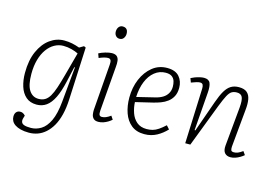

<svg xmlns="http://www.w3.org/2000/svg" viewBox="-118 -981 2083 1458"><g transform="rotate(15 923.5 -252.0)"><path d="M411 -339 406 -340 379 -221Q361 -140 336 -89Q311 -38 278 -14.5Q245 9 202 9Q150 9 117.5 -19.5Q85 -48 70 -96Q55 -144 55 -201Q55 -301 86.5 -371.5Q118 -442 169.5 -479Q221 -516 281 -516Q314 -516 343 -510Q372 -504 402 -493L436 -513L451 -506L432 -96Q429 -26 415.5 27.5Q402 81 380 119Q358 157 329.5 182Q301 207 268.5 218.5Q236 230 201 230Q164 230 136.5 223Q109 216 91 204Q73 192 64.5 176Q56 160 56 142Q56 118 67.5 105.5Q79 93 98 93Q107 93 114 95.5Q121 98 127 102.5Q133 107 138 113L132 133Q126 152 131 165.5Q136 179 154 185Q172 191 206 191Q247 191 285 168Q323 145 349.5 89.5Q376 34 385 -63ZM205 -37Q234 -37 255 -49.5Q276 -62 292 -89Q308 -116 322.5 -159.5Q337 -203 354 -266L403 -447Q382 -458 350 -466.5Q318 -475 285 -475Q248 -475 215 -456.5Q182 -438 157 -403Q132 -368 118 -318.5Q104 -269 104 -207Q104 -119 131 -78Q158 -37 205 -37Z M661 -429Q663 -451 657.5 -462.5Q652 -474 636 -474Q622 -474 604.5 -469Q587 -464 566 -455L554 -488Q573 -499 604 -508Q635 -517 655 -517Q683 -517 695.5 -504.5Q708 -492 710.5 -471Q713 -450 710 -422L682 -74Q680 -48 685.5 -38.5Q691 -29 705 -29Q720 -29 736 -35.5Q752 -42 773 -57L791 -30Q779 -19 762.5 -9Q746 1 727 7.5Q708 14 688 14Q663 14 650.5 1.5Q638 -11 635 -29.5Q632 -48 633 -66ZM640 -683Q640 -705 651.5 -719.5Q663 -734 682 -734Q696 -734 705.5 -728.5Q715 -723 719.5 -712.5Q724 -702 724 -687Q724 -668 713 -652.5Q702 -637 681 -637Q663 -637 651.5 -650Q640 -663 640 -683Z M1090 -517Q1155 -517 1185.5 -481.5Q1216 -446 1216 -394Q1216 -354 1201.5 -326.5Q1187 -299 1163 -281Q1139 -263 1110.5 -252.5Q1082 -242 1053 -235L919 -203Q921 -160 935 -119.5Q949 -79 979 -53.5Q1009 -28 1057 -28Q1082 -28 1104 -34Q1126 -40 1149 -55.5Q1172 -71 1199 -96L1223 -69Q1207 -52 1188 -37Q1169 -22 1148 -10.5Q1127 1 1102.5 7.5Q1078 14 1049 14Q987 14 947 -18.5Q907 -51 888 -105.5Q869 -160 869 -225Q869 -305 897 -371Q925 -437 974.5 -477Q1024 -517 1090 -517ZM1167 -390Q1167 -412 1161 -432.5Q1155 -453 1138 -466Q1121 -479 1089 -479Q1040 -479 1002 -448.5Q964 -418 942.5 -365Q921 -312 918 -243L1058 -277Q1092 -285 1116 -299.5Q1140 -314 1153.5 -337Q1167 -360 1167 -390Z M1830 -30Q1819 -20 1801.5 -9.5Q1784 1 1765 7.5Q1746 14 1727 14Q1698 14 1682 -4Q1666 -22 1669 -61L1698 -369Q1703 -428 1692 -451Q1681 -474 1649 -474Q1625 -474 1608.5 -464Q1592 -454 1576.5 -425Q1561 -396 1538 -337L1409 0H1369L1386 -432Q1387 -452 1381.5 -463.5Q1376 -475 1359 -475Q1348 -475 1331 -470Q1314 -465 1291 -456L1279 -488Q1290 -494 1308 -501Q1326 -508 1345.5 -512.5Q1365 -517 1379 -517Q1417 -517 1428 -491.5Q1439 -466 1435 -415L1412 -115L1418 -114L1505 -360Q1525 -417 1545.5 -451.5Q1566 -486 1592 -501.5Q1618 -517 1654 -517Q1696 -517 1717.5 -498.5Q1739 -480 1745 -445.5Q1751 -411 1746 -364L1718 -67Q1717 -48 1721 -38.5Q1725 -29 1744 -29Q1759 -29 1775 -35.5Q1791 -42 1811 -57Z"/></g></svg>

Font: Literata ExtraLight
Style: Italic
Weight: 250
Italic angle: -2°
Designer: Latin by Veronika Burian and Jose Scaglione. Greek by Irene Vlachou. Cyrillic by Vera Evstafieva
Foundry: TypeTogether
Version: Version 3.002